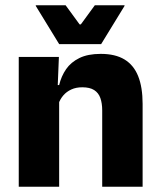

<svg xmlns="http://www.w3.org/2000/svg" viewBox="-20 -707 606 727"><path d="M367 0V-289Q367 -316 360 -335.8Q353 -355.5 336.5 -366Q320 -376.5 291.5 -376.5Q268 -376.5 250 -368.2Q232 -360 219.8 -345.8Q207.5 -331.5 201.5 -313.5L178 -385H204Q212 -418.5 230.2 -445Q248.5 -471.5 280.5 -487.2Q312.5 -503 361.5 -503Q416.5 -503 451.5 -481.8Q486.5 -460.5 503.2 -418.5Q520 -376.5 520 -313.5V0ZM51 0V-491.5H203L198 -368.5L204 -354V0ZM204 -540 115.5 -684.5V-687H228.5L281.5 -614.5H286L339 -687H451.5V-684.5L363 -540Z"/></svg>

Font: Anek Latin Medium
Style: Bold
Weight: 700
Version: Version 1.003